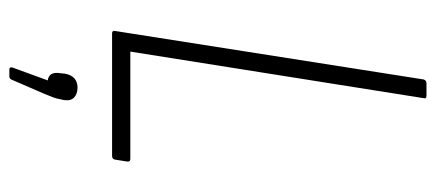

<svg xmlns="http://www.w3.org/2000/svg" viewBox="-274 -420 909 400"><g transform="rotate(90 180.0 -220.5)"><path d="M50 0Q44 0 45 -6L146 -649Q148 -655 154 -655H180Q187 -655 185 -649L88 -38H312Q318 -38 317 -31L313 -6Q312 0 305 0ZM125 214Q120 214 121 208L148 134Q139 133 135 126.5Q131 120 133 108L134 98Q139 72 163 72Q176 72 183.5 79Q191 86 189 100L187 109Q186 116 183 123.5Q180 131 176 141L147 208Q145 214 140 214Z"/></g></svg>

Font: Sofia Sans Condensed ExtraLight
Style: Italic
Weight: 250
Italic angle: -9°
Version: Version 4.100